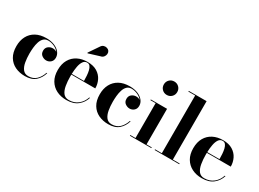

<svg xmlns="http://www.w3.org/2000/svg" viewBox="-34 -1430 2844 2109"><g transform="rotate(30 1388.0 -375.0)"><path d="M480.5 -140.5Q461 -73.5 413.5 -31.8Q366 10 281 10Q213 10 157.8 -16.2Q102.5 -42.5 70.2 -95.8Q38 -149 38 -230Q38 -301.5 66.5 -355.5Q95 -409.5 149.8 -439.8Q204.5 -470 282.5 -470Q341 -470 385 -451.8Q429 -433.5 453.5 -402.8Q478 -372 478 -334.5Q478 -298 454.5 -277Q431 -256 399 -256Q370.5 -256 343.8 -275Q317 -294 317 -333.5Q317 -369 341.8 -388.8Q366.5 -408.5 399 -408.5Q428 -408.5 449 -392.5Q427 -423 388.5 -440Q350 -457 312.5 -457Q276.5 -457 254.5 -435.2Q232.5 -413.5 221.5 -378.8Q210.5 -344 206.8 -304.8Q203 -265.5 203 -230Q203 -173 212 -122.2Q221 -71.5 245.2 -39.8Q269.5 -8 315 -8Q375.5 -8 414 -44.8Q452.5 -81.5 471.5 -140.5Z M894 -594 754.5 -551 750 -557 834 -680.5Q848.5 -704.5 869.5 -710.2Q890.5 -716 909.8 -709.5Q929 -703 938.5 -689Q949 -673 947 -652.5Q945 -632 931.5 -615.2Q918 -598.5 894 -594ZM1023 -140.5Q1003.5 -76 950.5 -33Q897.5 10 807 10Q736.5 10 681.5 -17.8Q626.5 -45.5 594.5 -99Q562.5 -152.5 562.5 -230Q562.5 -307.5 593.5 -361Q624.5 -414.5 678.8 -442.2Q733 -470 803 -470Q877.5 -470 925.8 -440.2Q974 -410.5 997.5 -362.5Q1021 -314.5 1021 -260H717.5Q717 -250 717 -240Q717 -175.5 726.2 -121.8Q735.5 -68 760 -35.8Q784.5 -3.5 831 -3.5Q899.5 -3.5 947.2 -42.2Q995 -81 1013.5 -140.5ZM803 -461Q772 -461 753.8 -434.2Q735.5 -407.5 727.2 -363.8Q719 -320 717.5 -269H872.5Q872.5 -300.5 870.2 -334.2Q868 -368 861.2 -396.8Q854.5 -425.5 840.8 -443.2Q827 -461 803 -461Z M1538 -140.5Q1518.5 -73.5 1471 -31.8Q1423.5 10 1338.5 10Q1270.5 10 1215.2 -16.2Q1160 -42.5 1127.8 -95.8Q1095.5 -149 1095.5 -230Q1095.5 -301.5 1124 -355.5Q1152.5 -409.5 1207.2 -439.8Q1262 -470 1340 -470Q1398.5 -470 1442.5 -451.8Q1486.5 -433.5 1511 -402.8Q1535.5 -372 1535.5 -334.5Q1535.5 -298 1512 -277Q1488.5 -256 1456.5 -256Q1428 -256 1401.2 -275Q1374.5 -294 1374.5 -333.5Q1374.5 -369 1399.2 -388.8Q1424 -408.5 1456.5 -408.5Q1485.5 -408.5 1506.5 -392.5Q1484.5 -423 1446 -440Q1407.5 -457 1370 -457Q1334 -457 1312 -435.2Q1290 -413.5 1279 -378.8Q1268 -344 1264.2 -304.8Q1260.5 -265.5 1260.5 -230Q1260.5 -173 1269.5 -122.2Q1278.5 -71.5 1302.8 -39.8Q1327 -8 1372.5 -8Q1433 -8 1471.5 -44.8Q1510 -81.5 1529 -140.5Z M1651 -675Q1651 -711 1675.5 -735.5Q1700 -760 1736 -760Q1772 -760 1796.5 -735.5Q1821 -711 1821 -675Q1821 -639 1796.5 -614.5Q1772 -590 1736 -590Q1700 -590 1675.5 -614.5Q1651 -639 1651 -675ZM1610 -9H1676V-451H1610V-460H1816V-9H1882V0H1610Z M1924 -9H2010V-741H1924V-750H2150V-9H2236V0H1924Z M2741.5 -140.5Q2722 -76 2669 -33Q2616 10 2525.5 10Q2455 10 2400 -17.8Q2345 -45.5 2313 -99Q2281 -152.5 2281 -230Q2281 -307.5 2312 -361Q2343 -414.5 2397.2 -442.2Q2451.5 -470 2521.5 -470Q2596 -470 2644.2 -440.2Q2692.5 -410.5 2716 -362.5Q2739.5 -314.5 2739.5 -260H2436Q2435.5 -250 2435.5 -240Q2435.5 -175.5 2444.8 -121.8Q2454 -68 2478.5 -35.8Q2503 -3.5 2549.5 -3.5Q2618 -3.5 2665.8 -42.2Q2713.5 -81 2732 -140.5ZM2521.5 -461Q2490.5 -461 2472.2 -434.2Q2454 -407.5 2445.8 -363.8Q2437.5 -320 2436 -269H2591Q2591 -300.5 2588.8 -334.2Q2586.5 -368 2579.8 -396.8Q2573 -425.5 2559.2 -443.2Q2545.5 -461 2521.5 -461Z"/></g></svg>

Font: Bodoni* 24pt
Style: Bold
Weight: 700
Version: Version 2.3